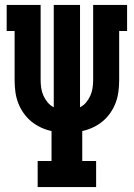

<svg xmlns="http://www.w3.org/2000/svg" viewBox="-20 -755 540 775"><path d="M132 0V-105H188V-226Q165 -231 144 -241Q123 -251 105.5 -265.5Q88 -280 74.5 -299.5Q61 -319 53 -340.5Q45 -362 42 -385Q39 -408 39 -431V-630H7V-735H144V-431Q144 -415 146.5 -399Q149 -383 155.5 -368.5Q162 -354 172.5 -341.5Q183 -329 197 -322V-735H303V-322Q317 -329 327.5 -341.5Q338 -354 344.5 -368.5Q351 -383 353.5 -399Q356 -415 356 -431V-735H493V-630H461V-431Q461 -408 458 -385Q455 -362 447 -340.5Q439 -319 425.5 -299.5Q412 -280 394.5 -265.5Q377 -251 356 -241Q335 -231 312 -226V-105H368V0Z"/></svg>

Font: Iosevka Slab Extrabold
Style: Regular
Weight: 800
Monospace: yes
Designer: Belleve Invis
Foundry: Belleve Invis
Version: Version 11.1.1; ttfautohint (v1.8.3)